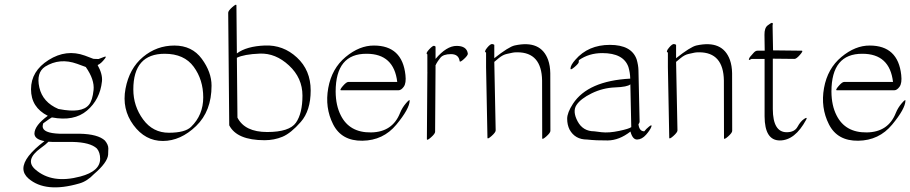

<svg xmlns="http://www.w3.org/2000/svg" viewBox="-20 -572 3896 822"><path d="M187.5 34.7Q176.3 46.4 154.3 62Q84.5 112.8 130.9 153.3Q202.6 216.3 324.2 183.6Q408.7 161.1 408.7 107.9Q408.7 80.6 395 64Q366.7 37.1 289.6 35.6H204.1Q195.3 35.2 187.5 34.7ZM80.1 149.9Q80.1 100.6 170.4 32.2Q127.4 24.4 127.4 -0.5Q128.4 -35.2 184.6 -76.2Q112.8 -112.3 112.8 -189.9Q112.8 -267.6 188.2 -315.2Q263.7 -362.8 343.3 -334L379.4 -320.3Q380.4 -320.3 385.7 -319.8Q391.1 -319.3 401.9 -319.3L426.3 -328.6Q438 -333 429.2 -321.3Q412.6 -299.3 397.9 -293.5Q419.9 -253.9 416.5 -223.6Q408.2 -146 352.5 -98.6Q296.9 -51.3 202.1 -69.3Q201.2 -69.3 190.9 -62.5Q180.7 -55.7 165 -43.9Q163.1 -38.1 162.6 -31.2Q162.6 -2 235.4 0.5H320.8Q399.4 2 429.2 29.8Q443.8 47.4 443.8 63.7Q443.8 80.1 442.9 90.3Q439.9 124 382.3 173.3Q353 204.1 319.8 213.4Q175.3 255.4 102.1 192.4Q80.6 173.8 80.1 149.9ZM347.2 -285.2 310.1 -298.8Q235.8 -325.7 172.9 -286.6Q134.3 -260.7 148.4 -197.5Q162.6 -134.3 230 -105.5Q230 -105.5 230.5 -105.5Q231.4 -105 232.9 -105Q330.6 -85.9 360.8 -123.5Q376 -142.1 380.6 -186.5Q385.3 -231 347.2 -285.2Z M885.7 -205.1Q885.7 -96.2 819.6 -32.5Q753.4 31.2 677.5 31.5Q601.6 31.7 551.3 -36.6Q501 -105 517.3 -192.1Q533.7 -279.3 592.3 -328.1Q650.9 -377 726.6 -377Q802.2 -377 844 -320.1Q885.7 -263.2 885.7 -205.1ZM685.1 -341.8Q550.8 -341.8 550.8 -189Q550.8 -117.7 592.8 -60.5Q634.8 -3.4 703.6 -3.7Q772.5 -3.9 797.9 -28.8Q850.1 -79.6 850.1 -155Q850.1 -230.5 809.3 -286.1Q768.6 -341.8 685.1 -341.8Z M994.1 -324.7 996.6 -68.4Q1028.3 -6.8 1123.8 -6.8Q1219.2 -6.8 1247.1 -46.9Q1274.9 -86.9 1274.9 -162.6Q1274.9 -238.3 1217.3 -291.7Q1159.7 -345.2 1092.3 -342.5Q1024.9 -339.8 994.1 -324.7ZM994.1 -343.3Q1035.2 -374 1113.8 -377.2Q1192.4 -380.4 1251.2 -325.9Q1310.1 -271.5 1310.1 -184.8Q1310.1 -98.1 1267.6 -49.8Q1225.1 -1.5 1189.5 13.4Q1153.8 28.3 1112.8 28.3Q994.1 28.3 961.4 -35.6Q961.4 -36.1 961.4 -36.6L957 -517.6Q957 -525.9 974.6 -541.5Q992.2 -557.1 992.2 -548.8Z M1439 -78.1Q1476.1 -3.9 1568.4 -5.1Q1660.6 -6.3 1692.9 -88.9Q1701.7 -110.8 1718 -129.9Q1734.4 -148.9 1733.9 -141.1Q1732.9 -106 1676.8 -38.3Q1620.6 29.3 1531.5 30.5Q1442.4 31.7 1406.2 -39.8Q1370.1 -111.3 1385.3 -195.1Q1400.4 -278.8 1459.7 -328.1Q1519 -377.4 1581.1 -377Q1702.1 -377 1715.8 -251Q1719.7 -216.3 1708.7 -200.9Q1697.8 -185.5 1686 -185.5H1440.4Q1432.1 -185.5 1447.5 -203.4Q1462.9 -221.2 1471.2 -221.2H1680.7Q1666.5 -341.8 1549.8 -341.8Q1417 -342.8 1417 -179.7Q1417.5 -120.1 1439 -78.1Z M1844.7 -319.8Q1891.6 -375.5 1934.8 -375.5Q1978 -375.5 1982.9 -342.8Q1983.9 -335.4 1966.3 -319.3Q1948.7 -303.2 1947.8 -310.5Q1943.8 -340.3 1910.6 -340.3Q1877.4 -340.3 1865 -324.2Q1852.5 -308.1 1848.6 -300.3Q1843.8 -291 1844.2 -290Q1844.7 -289.1 1844.7 -288.6L1842.8 -7.8Q1842.8 0.5 1825.2 16.1Q1807.6 31.7 1807.6 23.4L1809.6 -257.3Q1809.6 -258.3 1809.8 -260.3Q1810.1 -262.2 1809.6 -263.2V-339.4Q1800.8 -342.8 1817.1 -360.4Q1833.5 -377.9 1839.1 -375.7Q1844.7 -373.5 1844.7 -372.1Z M2061 -284.2V-347.2Q2050.8 -349.6 2065.4 -367.4Q2080.1 -385.3 2088.1 -383.3Q2096.2 -381.3 2096.2 -379.9V-322.8Q2157.7 -371.6 2183.6 -377.4Q2295.4 -401.9 2326.7 -315.4Q2335.4 -290.5 2335.9 -258.8L2336.4 -11.7Q2336.4 -3.4 2318.8 12.2Q2301.3 27.8 2301.3 19.5L2300.8 -227.5Q2298.8 -348.1 2194.8 -348.1Q2180.2 -348.1 2174.1 -346.4Q2168 -344.7 2150.6 -341.3Q2133.3 -337.9 2115.2 -323Q2097.2 -308.1 2096.2 -307.1L2102.1 -13.7Q2102.1 -5.4 2084.5 10.3Q2066.9 25.9 2066.9 17.6Z M2707.5 25.4Q2688 25.4 2679.2 -8.8Q2630.9 28.8 2581.8 29.3Q2532.7 29.8 2493.2 25.4Q2441.9 25.4 2418.5 -17.1Q2408.2 -37.6 2408.2 -63.7Q2408.2 -89.8 2433.1 -127.9Q2497.1 -225.6 2678.2 -235.4Q2677.7 -260.7 2670.4 -285.2Q2649.4 -344.7 2558.6 -344.7Q2501.5 -344.7 2458.5 -314.5Q2457.5 -312 2457.8 -306.4Q2458 -300.8 2440.2 -285.4Q2422.4 -270 2422.4 -278.3Q2422.4 -293 2443.4 -316.4Q2498.5 -379.9 2591.1 -379.9Q2683.6 -379.9 2705.6 -317.9Q2712.9 -293 2713.4 -271.5L2718.3 -50.8Q2718.3 -46.4 2713.4 -40Q2716.8 -9.8 2738.3 -9.8Q2745.6 -19.5 2759 -30.3Q2772.5 -41 2768.6 -29.3Q2763.7 -15.6 2746.1 4.6Q2728.5 24.9 2707.5 25.4ZM2678.7 -210.9Q2666 -199.7 2613.5 -197.8Q2561 -195.8 2513.4 -172.6Q2465.8 -149.4 2448 -122.3Q2430.2 -95.2 2452.9 -52.5Q2475.6 -9.8 2524.4 -9.8Q2524.4 -9.8 2555.7 -5.9Q2587.4 -2.4 2630.4 -11.5Q2673.3 -20.5 2682.6 -27.8Z M2839.4 -284.2V-347.2Q2829.1 -349.6 2843.8 -367.4Q2858.4 -385.3 2866.5 -383.3Q2874.5 -381.3 2874.5 -379.9V-322.8Q2936 -371.6 2961.9 -377.4Q3073.7 -401.9 3105 -315.4Q3113.8 -290.5 3114.3 -258.8L3114.7 -11.7Q3114.7 -3.4 3097.2 12.2Q3079.6 27.8 3079.6 19.5L3079.1 -227.5Q3077.1 -348.1 2973.1 -348.1Q2958.5 -348.1 2952.4 -346.4Q2946.3 -344.7 2929 -341.3Q2911.6 -337.9 2893.6 -323Q2875.5 -308.1 2874.5 -307.1L2880.4 -13.7Q2880.4 -5.4 2862.8 10.3Q2845.2 25.9 2845.2 17.6Z M3253.9 -355Q3253.4 -393.1 3252.9 -422.9Q3252.4 -452.6 3266.8 -463.4Q3281.2 -474.1 3283.9 -474.1Q3286.6 -474.1 3287.4 -473.6Q3288.1 -473.1 3288.3 -471.9Q3288.6 -470.7 3288.6 -469.5Q3288.6 -468.3 3288.1 -466.1Q3287.6 -463.9 3287.6 -462.4L3289.6 -356.4L3412.1 -355Q3420.4 -355 3404.8 -337.2Q3389.2 -319.3 3380.9 -319.8Q3335 -320.3 3288.6 -320.8V-105Q3289.1 -5.9 3348.1 -5.9Q3381.8 -5.9 3394.5 -29.3Q3407.2 -52.7 3422.9 -63Q3438.5 -73.2 3431.2 -59.1Q3383.3 29.3 3318.6 29.3Q3253.9 29.3 3253.4 -73.7V-319.8H3197.8Q3185.1 -312.5 3186 -316.9L3186.5 -318.4Q3186.5 -323.2 3192.1 -329.6Q3197.8 -335.9 3206.1 -345.5Q3214.4 -355 3222.7 -355Z M3561.5 -78.1Q3598.6 -3.9 3690.9 -5.1Q3783.2 -6.3 3815.4 -88.9Q3824.2 -110.8 3840.6 -129.9Q3856.9 -148.9 3856.4 -141.1Q3855.5 -106 3799.3 -38.3Q3743.2 29.3 3654.1 30.5Q3564.9 31.7 3528.8 -39.8Q3492.7 -111.3 3507.8 -195.1Q3522.9 -278.8 3582.3 -328.1Q3641.6 -377.4 3703.6 -377Q3824.7 -377 3838.4 -251Q3842.3 -216.3 3831.3 -200.9Q3820.3 -185.5 3808.6 -185.5H3563Q3554.7 -185.5 3570.1 -203.4Q3585.4 -221.2 3593.8 -221.2H3803.2Q3789.1 -341.8 3672.4 -341.8Q3539.6 -342.8 3539.6 -179.7Q3540 -120.1 3561.5 -78.1Z"/></svg>

Font: ML-NILA03
Style: Regular
Weight: 400
Designer: CLT@C-DIT
Version: Version ML-NILA03 1.0